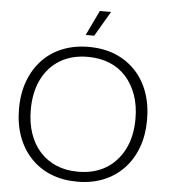

<svg xmlns="http://www.w3.org/2000/svg" viewBox="-61 -993 932 1056"><g transform="rotate(5 404.5 -465.0)"><path d="M404 8Q325 8 260 -18Q195 -44 148 -93.5Q101 -143 76 -211.5Q51 -280 51 -364Q51 -449 76.5 -517.5Q102 -586 148.5 -635Q195 -684 260 -710Q325 -736 404 -736Q485 -736 549.5 -710Q614 -684 661 -635Q708 -586 733 -517.5Q758 -449 758 -364Q758 -279 732.5 -210.5Q707 -142 660 -93Q613 -44 548.5 -18Q484 8 404 8ZM404 -47Q494 -47 558.5 -86.5Q623 -126 658.5 -197Q694 -268 694 -364Q694 -437 673.5 -495Q653 -553 615.5 -595Q578 -637 524.5 -659Q471 -681 404 -681Q315 -681 250.5 -642Q186 -603 151 -532Q116 -461 116 -364Q116 -292 136 -233.5Q156 -175 193.5 -133.5Q231 -92 284 -69.5Q337 -47 404 -47ZM381 -800 447 -938H509L428 -800Z"/></g></svg>

Font: Mona Sans Light
Style: Regular
Weight: 300
Designer: Deni Anggara
Foundry: GitHub
Version: Version 2.000